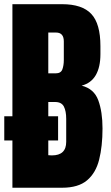

<svg xmlns="http://www.w3.org/2000/svg" viewBox="-20 -879 519 899"><path d="M38.1 0V-221.2H0V-334.5H38.1V-859.4H271Q364.7 -859.4 407.5 -813.7Q450.2 -768.1 450.2 -663.1V-625.5Q450.2 -564.9 428.5 -527.3Q406.7 -489.7 362.3 -478Q420.4 -463.4 440.2 -409.4Q460 -355.5 460 -277.8Q460 -194.3 444.3 -131.8Q428.7 -69.3 387.7 -34.7Q346.7 0 271 0ZM206.1 -535.6H241.2Q265.1 -535.6 272 -554.2Q278.8 -572.8 278.8 -598.6V-685.1Q278.8 -726.6 242.2 -726.6H206.1ZM223.1 -151.4Q290 -151.4 290 -214.8V-322.3Q290 -358.9 279.1 -380.1Q268.1 -401.4 237.8 -401.4H206.1V-334.5H252V-221.2H206.1V-152.3Q216.8 -151.4 223.1 -151.4Z"/></svg>

Font: Anton SC
Style: Regular
Weight: 400
Designer: Vernon Adams
Foundry: Vernon Adams
Version: Version 2.116; ttfautohint (v1.8.4.7-5d5b)